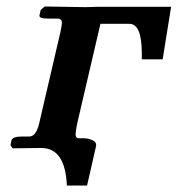

<svg xmlns="http://www.w3.org/2000/svg" viewBox="-20 -454 545 589"><path d="M106 0 19 1 12.2 -7.8 15.1 -22.9Q18.1 -35.2 46.9 -35.2H69.8Q90.8 -35.2 100.1 -75.2L165 -354Q169.9 -377 169.9 -383.8Q169.9 -397 155.8 -397H126Q99.1 -397 101.1 -407.2L105 -423.8L117.2 -434.1L242.2 -432.1Q248 -432.1 260.5 -432.6Q272.9 -433.1 279.8 -433.1H504.9L479 -272H415V-290Q415 -380.9 377 -380.9H288.1L216.8 -75.2Q211.9 -50.3 211.9 -42Q211.9 -29.8 221.2 -29.8H237.8Q250 -29.8 262.5 -24.4Q274.9 -19 274.9 -9.8V-6.8L247.1 115.2H185.1Q180.2 0 106.9 0Z"/></svg>

Font: Linux Libertine
Style: Semibold Italic
Weight: 600
Italic angle: -11.5°
Designer: Philipp H. Poll
Foundry: Philipp H. Poll
Version: Version 5.1.2 ; ttfautohint (v0.9)